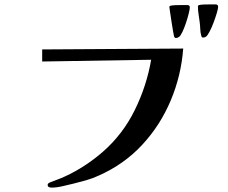

<svg xmlns="http://www.w3.org/2000/svg" viewBox="-20 -834 1040 874"><path d="M814 -613 172 -609V-554L668 -562Q648 -444 593.5 -333Q539 -222 447 -142Q409 -109 365.5 -80.5Q322 -52 276 -31Q259 -23 241 -16.5Q223 -10 206 -3Q204 -2 200.5 0.5Q197 3 197 7Q197 15 202.5 17.5Q208 20 215 20Q238 20 265 13.5Q292 7 314 2Q343 -5 372.5 -13.5Q402 -22 430 -35Q545 -86 627.5 -175Q710 -264 757.5 -377.5Q805 -491 814 -613ZM844 -801Q844 -811 832 -811Q824 -811 808.5 -811Q793 -811 778.5 -810.5Q764 -810 757 -808Q751 -807 751 -802Q751 -799 754 -780Q757 -761 760.5 -737Q764 -713 767.5 -693.5Q771 -674 772 -670Q774 -661 781 -661Q788 -661 795 -666Q802 -671 810.5 -689Q819 -707 826.5 -729.5Q834 -752 839 -772Q844 -792 844 -801ZM973 -803Q973 -814 961 -814Q953 -814 938 -814Q923 -814 908.5 -813.5Q894 -813 887 -811Q881 -810 881 -805Q881 -787 884 -768.5Q887 -750 889 -733Q891 -719 891.5 -702.5Q892 -686 896 -672Q897 -668 898.5 -665.5Q900 -663 905 -663Q912 -663 919 -668Q925 -673 934.5 -691Q944 -709 952.5 -732Q961 -755 967 -775Q973 -795 973 -803Z"/></svg>

Font: UoqMunThenKhung
Style: Regular
Weight: 400
Designer: Font-Kai, 金井和夫, 宇文滿月
Foundry: Kazuo Kanai, Moonlit Owen
Version: Version 1.197